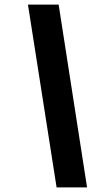

<svg xmlns="http://www.w3.org/2000/svg" viewBox="-20 -763 452 838"><path d="M227 55 102 -743H236L360 55Z"/></svg>

Font: Saira Thin
Style: Bold Italic
Weight: 700
Italic angle: -12°
Version: Version 1.101